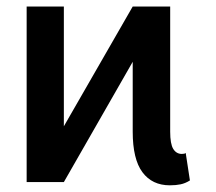

<svg xmlns="http://www.w3.org/2000/svg" viewBox="-20 -550 654 580"><path d="M60.5 0V-530.3H172.9V-168.5L380.9 -530.3H494.1V-152.3Q494.1 -115.2 503.4 -100.1Q512.7 -85 529.3 -85Q538.1 -85 541 -87.9L553.7 -4.9Q539.6 3.9 525.6 6.8Q511.7 9.8 493.2 9.8Q439.5 9.8 410.2 -29.8Q380.9 -69.3 380.9 -152.3V-363.3L172.9 0Z"/></svg>

Font: Pretendard JP Medium
Style: Regular
Weight: 500
Designer: Base glyphs from Inter by Rasmus Andersson; Hangeul glyphs from Noto Sans CJK(Source Han Sans) by Jang Soo-young and Kan
Foundry: Kil Hyung-jin
Version: Version 1.309